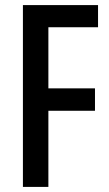

<svg xmlns="http://www.w3.org/2000/svg" viewBox="-20 -734 430 754"><path d="M170 0H70V-714H365V-627H170V-387H353V-299H170Z"/></svg>

Font: Noto Sans Thai ExtCond Med
Style: Regular
Weight: 500
Width: 2
Designer: Monotype Design Team
Foundry: Monotype Imaging Inc.
Version: Version 2.002; ttfautohint (v1.8.4.7-5d5b)